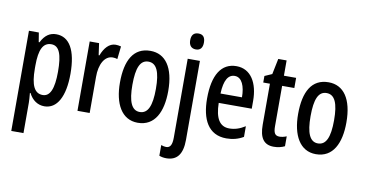

<svg xmlns="http://www.w3.org/2000/svg" viewBox="-89 -1081 2801 1472"><g transform="rotate(10 1311.5 -345.5)"><path d="M276 -643C228 -643 189 -620 159 -560H153L141 -633H64V147H159V-90C159 -108 157 -132 154 -165H159C185 -112 229 -83 280 -83C379 -83 435 -186 435 -363C435 -547 378 -643 276 -643ZM252 -561C314 -561 338 -495 338 -362C338 -229 310 -166 253 -166C189 -166 159 -225 159 -356V-379C159 -505 188 -561 252 -561Z M738 -643C688 -643 651 -600 629 -541H623L610 -633H537V-93H632V-373C631 -472 670 -543 733 -543C745 -543 759 -541 769 -537L780 -637C764 -641 751 -643 738 -643Z M1196 -363C1196 -546 1126 -643 1009 -643C878 -643 820 -537 820 -363C820 -200 881 -83 1007 -83C1140 -83 1196 -201 1196 -363ZM917 -363C917 -495 944 -559 1008 -559C1072 -559 1100 -495 1100 -363C1100 -231 1072 -167 1008 -167C945 -167 917 -233 917 -363Z M1294 -776C1294 -736 1314 -714 1349 -714C1383 -714 1401 -736 1401 -776C1401 -816 1385 -838 1349 -838C1312 -838 1294 -817 1294 -776ZM1272 147C1352 146 1395 95 1395 -18V-633H1300V-19C1300 37 1286 62 1254 62C1242 62 1229 59 1215 54V137C1232 144 1251 147 1272 147Z M1679 -642C1561 -642 1499 -542 1499 -359C1499 -199 1555 -83 1697 -83C1745 -83 1789 -94 1829 -118V-201C1786 -174 1748 -162 1706 -162C1631 -162 1595 -221 1593 -341H1850V-402C1850 -540 1792 -642 1679 -642ZM1679 -566C1735 -566 1761 -499 1761 -414H1594C1598 -519 1628 -566 1679 -566Z M2096 -167C2059 -167 2049 -191 2049 -241V-554H2144V-633H2049V-752H1984L1959 -630L1902 -605V-554H1954V-235C1954 -133 1988 -83 2066 -83C2098 -83 2127 -90 2151 -102V-179C2131 -171 2113 -167 2096 -167Z M2583 -363C2583 -546 2513 -643 2396 -643C2265 -643 2207 -537 2207 -363C2207 -200 2268 -83 2394 -83C2527 -83 2583 -201 2583 -363ZM2304 -363C2304 -495 2331 -559 2395 -559C2459 -559 2487 -495 2487 -363C2487 -231 2459 -167 2395 -167C2332 -167 2304 -233 2304 -363Z"/></g></svg>

Font: Noto Sans Kannada UI ExtraCondensed Medium
Style: Regular
Weight: 500
Width: 2
Designer: Jelle Bosma - Monotype Design Team
Foundry: Monotype Imaging Inc.
Version: Version 2.005